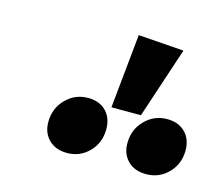

<svg xmlns="http://www.w3.org/2000/svg" viewBox="-61 -1024 571 497"><g transform="rotate(15 224.5 -775.5)"><path d="M254.9 -946.8 377 -938 314 -748H234.9ZM170.9 -755.9Q201.2 -755.9 219 -737.8Q236.8 -719.7 236.8 -689.9Q236.8 -652.8 212.6 -628.4Q188.5 -604 153.8 -604Q123.5 -604 105.2 -622.1Q86.9 -640.1 86.9 -668.9Q86.9 -706.1 111.6 -731Q136.2 -755.9 170.9 -755.9ZM382.8 -755.9Q413.1 -755.9 431.2 -737.8Q449.2 -719.7 449.2 -689.9Q449.2 -653.3 425 -628.7Q400.9 -604 366.2 -604Q335 -604 316.9 -622.1Q298.8 -640.1 298.8 -668.9Q298.8 -706.1 323.5 -731Q348.1 -755.9 382.8 -755.9Z"/></g></svg>

Font: Fira Sans Compressed
Style: Bold Italic
Weight: 700
Width: 3
Italic angle: -8°
Designer: Carrois Corporate & Edenspiekermann AG
Foundry: Carrois Corporate GbR & Edenspiekermann AG
Version: Version 4.203;PS 004.203;hotconv 1.0.88;makeotf.lib2.5.64775